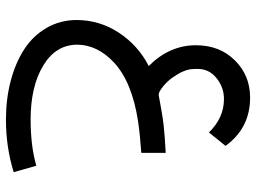

<svg xmlns="http://www.w3.org/2000/svg" viewBox="-127 -422 856 642"><g transform="rotate(90 301.0 -101.0)"><path d="M46.9 69.8Q47.4 -6.8 89.6 -70.8Q131.8 -134.8 200.7 -170.4Q131.3 -239.7 131.3 -328.1Q131.3 -407.7 181.9 -458.5Q232.4 -509.3 306.2 -509.3Q408.2 -509.3 467.8 -427.2L422.9 -371.6Q374 -421.9 311 -421.9Q272.5 -421.9 241.5 -397.2Q210.4 -372.6 210.4 -333.5Q210.4 -318.4 211.7 -308.8Q212.9 -299.3 219.5 -283.9Q226.1 -268.6 239.3 -250Q252.4 -231.4 270 -217.5Q287.6 -203.6 296.4 -203.6Q297.9 -203.6 297.9 -203.6Q361.3 -215.8 397.5 -220Q433.6 -224.1 491.2 -227.1V-145.5Q428.7 -141.1 386.7 -134.8Q253.4 -114.7 188 -53.2Q129.9 2 129.4 68.4Q129.4 140.6 199.5 182.6Q269.5 224.6 379.4 224.6Q468.3 224.6 534.2 205.6L555.7 281.2Q472.2 307.1 380.4 307.1Q311 307.1 250.7 291.3Q190.4 275.4 145 246.1Q99.6 216.8 73.2 171.1Q46.9 125.5 46.9 69.8Z"/></g></svg>

Font: Samim FD-WOL
Style: FD-WOL
Weight: 400
Foundry: DejaVu fonts team - Redesigned by Saber Rastikerdar
Version: Version 4.0.0